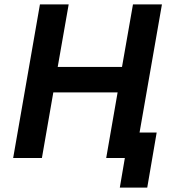

<svg xmlns="http://www.w3.org/2000/svg" viewBox="-20 -720 787 875"><path d="M586 -700 536 -415H243L293 -700H162L40 0H171L223 -299H516L464 0H549L526 135H651L694 -116H616L718 -700Z"/></svg>

Font: Fixel Display 20240404 SemiBold
Style: Italic
Weight: 600
Italic angle: -10°
Designer: AlfaBravo + MacPaw
Foundry: Kyrylo Tkachov, Marchela Mozhyna, Serhii Makarenko, Maria Weinstein, Zakhar Kryvoshyya
Version: Version 1.211;Glyphs 3.2 (3225)